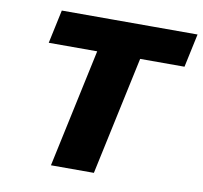

<svg xmlns="http://www.w3.org/2000/svg" viewBox="-75 -738 866 819"><g transform="rotate(10 358.0 -329.0)"><path d="M197 0 338 -658H524L383 0ZM97 -513 128 -658H716L685 -513Z"/></g></svg>

Font: Ysabeau Black
Style: Italic
Weight: 900
Italic angle: -12°
Version: Version 2.000;gftools[0.9.27.dev2+g8671c4b]